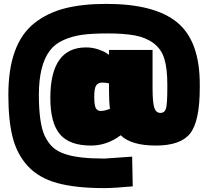

<svg xmlns="http://www.w3.org/2000/svg" viewBox="-20 -749 1067 988"><path d="M1008 -315V-298Q1008 -126 959 -63Q910 0 782.5 0Q655 0 601 -53Q531 0 448 0Q337 0 288 -58.5Q239 -117 239 -245Q239 -505 423 -505Q454 -505 483.5 -495.5Q513 -486 527 -476L541 -467V-492H765V-300Q765 -221 774 -194.5Q783 -168 805.5 -168Q828 -168 834.5 -192Q841 -216 841 -298V-316Q841 -397 825.5 -447Q810 -497 770.5 -526.5Q731 -556 674.5 -566.5Q618 -577 536 -577Q454 -577 403 -570Q352 -563 307 -543Q262 -523 236 -488Q180 -413 180 -261Q180 -116 210 -50Q228 -13 252 9Q276 31 316 44Q383 67 517 67L660 57L663 210Q565 219 517 219Q370 219 275 193Q180 167 124 106.5Q68 46 45.5 -41Q23 -128 23 -260.5Q23 -393 56.5 -485Q90 -577 157 -630Q224 -683 314 -706Q404 -729 527 -729Q776 -729 892 -633.5Q1008 -538 1008 -315ZM546 -189Q541 -223 541 -279V-320Q526 -324 505.5 -324Q485 -324 475 -309.5Q465 -295 465 -252Q465 -209 472.5 -193.5Q480 -178 499 -178Q518 -178 546 -189Z"/></svg>

Font: Titillium Web
Style: Black
Weight: 900
Version: Version 1.001;PS 35.000;hotconv 1.0.70;makeotf.lib2.5.55311